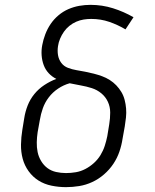

<svg xmlns="http://www.w3.org/2000/svg" viewBox="-20 -763 640 791"><path d="M252 8Q222 8 192.5 2Q163 -4 139 -19Q115 -34 98 -57.5Q81 -81 73.5 -109Q66 -137 66.5 -167.5Q67 -198 72 -228L80 -277Q84 -303 94 -328.5Q104 -354 121.5 -375.5Q139 -397 162.5 -412.5Q186 -428 212 -438Q194 -447 180.5 -461.5Q167 -476 160 -495Q153 -514 151.5 -535Q150 -556 154 -577Q158 -599 166.5 -621.5Q175 -644 188.5 -664Q202 -684 221 -700Q240 -716 262 -725.5Q284 -735 307 -739Q330 -743 353 -743Q401 -743 445.5 -729Q490 -715 530 -692L497 -642Q465 -661 430 -673Q395 -685 356 -685Q340 -685 324.5 -682.5Q309 -680 294 -673.5Q279 -667 266 -656.5Q253 -646 243.5 -632.5Q234 -619 227.5 -603.5Q221 -588 219 -573Q216 -554 219 -536Q222 -518 232.5 -504Q243 -490 260 -483.5Q277 -477 295 -474Q313 -471 331 -467.5Q349 -464 366.5 -459.5Q384 -455 400.5 -449Q417 -443 432 -433.5Q447 -424 459 -411.5Q471 -399 480 -384Q489 -369 493.5 -351.5Q498 -334 499.5 -316Q501 -298 499 -279Q497 -260 494 -242L485 -192Q481 -165 472 -138.5Q463 -112 447 -88Q431 -64 408.5 -44.5Q386 -25 360 -13Q334 -1 306.5 3.5Q279 8 252 8ZM252 -50Q272 -50 292.5 -53.5Q313 -57 332 -67Q351 -77 367 -91.5Q383 -106 394 -124Q405 -142 411.5 -162Q418 -182 422 -202L430 -251Q434 -275 434 -299Q434 -323 424.5 -343.5Q415 -364 397.5 -378.5Q380 -393 358 -400Q336 -407 313 -411Q290 -415 267 -420Q242 -413 219.5 -398Q197 -383 181 -362Q165 -341 156.5 -317Q148 -293 144 -268L135 -218Q132 -198 131.5 -177Q131 -156 135 -136.5Q139 -117 149.5 -99.5Q160 -82 175.5 -70.5Q191 -59 211 -54.5Q231 -50 252 -50Z"/></svg>

Font: Iosevka Etoile Light Oblique
Style: Regular
Weight: 300
Italic angle: -9°
Designer: Belleve Invis
Foundry: Belleve Invis
Version: Version 15.5.2; ttfautohint (v1.8.4)